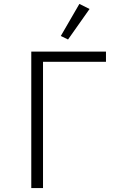

<svg xmlns="http://www.w3.org/2000/svg" viewBox="-20 -962 640 982"><path d="M140 -698H522V-646H200V0H140ZM328 -760 291 -778 386 -942 438 -916Z"/></svg>

Font: IBM Plex Mono Light
Style: Regular
Weight: 300
Monospace: yes
Designer: Mike Abbink, Paul van der Laan, Pieter van Rosmalen
Foundry: Bold Monday
Version: Version 2.3